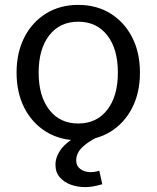

<svg xmlns="http://www.w3.org/2000/svg" viewBox="-20 -559 637 781"><path d="M298.3 11.7Q224.1 11.7 167.5 -23.2Q110.8 -58.1 79.1 -120.1Q47.4 -182.1 47.4 -263.7Q47.4 -345.2 79.1 -407.2Q110.8 -469.2 167.5 -504.2Q224.1 -539.1 298.3 -539.1Q372.6 -539.1 429.2 -504.2Q485.8 -469.2 517.6 -407.2Q549.3 -345.2 549.3 -263.7Q549.3 -182.1 517.6 -120.1Q485.8 -58.1 429.2 -23.2Q372.6 11.7 298.3 11.7ZM298.3 -56.6Q373 -56.6 416.3 -112.3Q459.5 -168 459.5 -263.7Q459.5 -359.9 416.3 -415.3Q373 -470.7 298.3 -470.7Q223.6 -470.7 180.4 -415.3Q137.2 -359.9 137.2 -263.7Q137.2 -168 180.4 -112.3Q223.6 -56.6 298.3 -56.6ZM326.7 202.1Q295.4 202.1 267.8 192.1Q240.2 182.1 222.9 161.9Q205.6 141.6 205.6 110.8Q205.6 79.1 228.5 47.9Q251.5 16.6 303.7 -10.3H332.5V0H374Q336.4 18.6 313.2 41.5Q290 64.5 290 94.2Q290 116.2 307.1 128.7Q324.2 141.1 348.1 141.1Q368.2 141.1 383.8 135.3L396 190.4Q373.5 196.8 357.4 199.5Q341.3 202.1 326.7 202.1Z"/></svg>

Font: Schibsted Grotesk
Style: Regular
Weight: 400
Designer: Bakken & Baeck AS, Henrik Kongsvoll
Foundry: Schibsted ASA
Version: Version 1.100; ttfautohint (v1.8.4.7-5d5b);gftools[0.9.25]